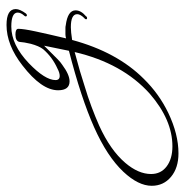

<svg xmlns="http://www.w3.org/2000/svg" viewBox="-306 -238 580 603"><g transform="rotate(-90 -15.5 64.0)"><path d="M-195 334Q-241 334 -269 310.5Q-297 287 -297 250Q-297 208 -253 161Q-205 110 -113 69Q-21 28 127 -10L143 -88L128 -73Q112 -57 101.5 -46.5Q91 -36 83 -31Q52 -8 31 -8Q3 -8 3 -44Q3 -96 81 -156Q145 -206 208 -206Q258 -206 258 -177Q258 -164 244 -145Q241 -142 239 -142Q235 -142 235 -146Q235 -148 237 -150Q247 -161 247 -171Q247 -191 203 -191Q146 -191 88 -136Q35 -85 35 -52Q35 -39 48 -39Q58 -39 71 -46Q107 -62 132 -91Q142 -104 149 -130Q154 -151 155 -166Q158 -178 178 -178Q196 -178 196 -169Q196 -153 188 -115.5Q180 -78 166 -19Q173 -21 179 -21Q185 -21 191 -21Q195 -21 199 -21Q203 -21 207 -20Q254 -14 254 11Q254 28 235 44Q234 47 230 47Q226 47 226 44Q226 40 229 39Q242 26 242 16Q242 -4 201 -4Q194 -4 184 -3Q174 -2 161 0Q123 141 39 225Q-8 273 -68 302Q-135 334 -195 334ZM-173 315Q-90 315 -8 244Q88 158 123 8Q89 17 63.5 24.5Q38 32 20 38Q-17 49 -49 61Q-81 73 -108 85Q-185 120 -225 167Q-260 208 -260 248Q-260 279 -236 297Q-212 315 -173 315Z"/></g></svg>

Font: Passions Conflict
Style: Regular
Weight: 400
Designer: Robert E. Leuschke
Foundry: Robert E. Leuschke
Version: Version 1.010; ttfautohint (v1.8.3)